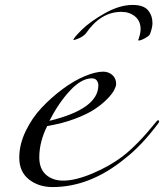

<svg xmlns="http://www.w3.org/2000/svg" viewBox="-20 -741 664 777"><path d="M517 -721Q561 -721 579 -699.5Q597 -678 597 -647Q597 -630 587 -603Q584 -596 567 -586.5Q550 -577 541 -577L539 -579L542 -586Q544 -592 546.5 -602.5Q549 -613 549 -623Q549 -656 526.5 -674.5Q504 -693 471 -693Q387 -693 327 -605Q315 -592 297 -585Q282 -579 279 -579H277Q277 -587 311 -620.5Q345 -654 404.5 -687.5Q464 -721 517 -721ZM180 -252Q378 -300 378 -396Q378 -407 371.5 -415.5Q365 -424 352 -424Q310 -424 264 -375Q218 -326 180 -252ZM193 16Q136 16 97 -15Q58 -46 58 -103Q58 -156 83.5 -209.5Q109 -263 148.5 -305Q188 -347 234 -381Q280 -415 323.5 -433Q367 -451 398 -451Q419 -451 434.5 -437.5Q450 -424 450 -401Q450 -392 442 -376.5Q434 -361 413.5 -340Q393 -319 363 -299Q333 -279 282.5 -260Q232 -241 171 -231Q139 -167 139 -104Q139 -58 166 -34Q193 -10 236 -10Q285 -10 354 -39Q423 -68 476 -108Q538 -156 612 -248Q616 -254 620 -254Q624 -254 624 -250Q624 -248 622 -244Q554 -152 484 -98Q344 16 193 16Z"/></svg>

Font: Miama Nueva
Style: Medium
Weight: 400
Italic angle: -28°
Version: Version 1.0